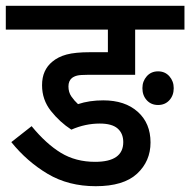

<svg xmlns="http://www.w3.org/2000/svg" viewBox="-20 -642 656 662"><path d="M324 -216Q274 -216 226 -195Q186 -221 155.5 -259.5Q125 -298 125 -348Q125 -375 134 -395Q143 -415 160 -429Q180 -446 209.5 -454Q239 -462 291 -462H352V-540H0V-622H616V-540H446V-384H281Q257 -384 246.5 -381.5Q236 -379 228 -373Q216 -363 216 -344Q216 -324 226 -309.5Q236 -295 249 -283Q288 -296 336 -296Q411 -296 455 -256.5Q499 -217 499 -151Q499 -86 452.5 -43Q406 0 310 0Q216 0 144.5 -42.5Q73 -85 19 -152L89 -207Q139 -146 190 -115Q241 -84 308 -84Q405 -84 405 -152Q405 -182 385.5 -199Q366 -216 324 -216ZM471 -338Q471 -362 486 -379Q501 -396 525 -396Q549 -396 564 -379Q579 -362 579 -338Q579 -313 564 -296.5Q549 -280 525 -280Q501 -280 486 -296.5Q471 -313 471 -338Z"/></svg>

Font: Noto Sans SemiCondensed Medium
Style: Italic
Weight: 500
Width: 4
Italic angle: -12°
Designer: Monotype Design Team
Foundry: Monotype Imaging Inc.
Version: Version 2.013; ttfautohint (v1.8.4.7-5d5b)